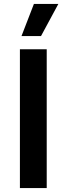

<svg xmlns="http://www.w3.org/2000/svg" viewBox="-20 -954 337 974"><path d="M152 -934H276L188 -771H89ZM217 -704V0H81V-704Z"/></svg>

Font: Prodigy Sans SemiBold
Style: Regular
Weight: 600
Designer: Wei Huang
Foundry: Wei Huang
Version: Version 1.003; ttfautohint (v1.8.3)